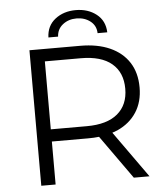

<svg xmlns="http://www.w3.org/2000/svg" viewBox="-59 -936 841 988"><g transform="rotate(-5 361.5 -442.5)"><path d="M114 0V-700H376Q465 -700 529 -671.5Q593 -643 627.5 -589.5Q662 -536 662 -460Q662 -386 627.5 -332.5Q593 -279 529 -250Q516 -245 502 -240L673 0H592L432 -225Q406 -222 376 -222H188V0ZM188 -636V-285H374Q479 -285 533.5 -331Q588 -377 588 -460Q588 -544 533.5 -590Q479 -636 374 -636ZM217 -757Q219 -817 262.5 -851Q306 -885 369 -885Q432 -885 475.5 -851Q519 -817 521 -757H471Q470 -796 440.5 -819Q411 -842 369 -842Q328 -842 298.5 -819Q269 -796 267 -757Z"/></g></svg>

Font: Modern
Style: Small
Weight: 400
Designer: Julieta Ulanovsky
Foundry: Julieta Ulanovsky
Version: Version 8.000